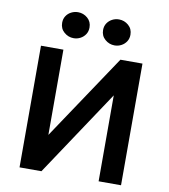

<svg xmlns="http://www.w3.org/2000/svg" viewBox="-98 -1006 955 1088"><g transform="rotate(10 380.0 -462.0)"><path d="M88.5 0V-700H217.5V-209.5L545.5 -700H672.5V0H543.5V-494.5L214.5 0ZM263 -774Q232 -774 208 -794.8Q184 -815.5 184 -849Q184 -871.5 195 -888.2Q206 -905 224.2 -914.2Q242.5 -923.5 263 -923.5Q294 -923.5 317.8 -903Q341.5 -882.5 341.5 -849Q341.5 -826.5 330.5 -809.8Q319.5 -793 301.5 -783.5Q283.5 -774 263 -774ZM498.5 -774Q467.5 -774 443.5 -794.8Q419.5 -815.5 419.5 -849Q419.5 -871 430.5 -887.8Q441.5 -904.5 459.5 -914Q477.5 -923.5 498.5 -923.5Q529.5 -923.5 553.2 -903Q577 -882.5 577 -849Q577 -826.5 566 -809.8Q555 -793 537 -783.5Q519 -774 498.5 -774Z"/></g></svg>

Font: Geologica EX Med
Style: Regular
Weight: 500
Designer: Sindre Bremnes, Frode Helland
Foundry: Monokrom Skriftforlag AS
Version: Version 1.010;gftools[0.9.28]